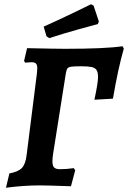

<svg xmlns="http://www.w3.org/2000/svg" viewBox="-20 -870 601 901"><path d="M24 -56Q66 -64 83 -82Q100 -100 105 -143L153 -524Q155 -544 155 -550Q155 -565 149 -571.5Q143 -578 128 -578L98 -576L93 -584L107 -644Q242 -641 285 -641Q474 -641 555 -653L561 -642Q534 -548 510 -407L423 -402Q440 -480 440 -509Q440 -531 433 -541.5Q426 -552 409.5 -555.5Q393 -559 360 -559Q327 -559 314 -557Q301 -555 296.5 -549Q292 -543 289 -526L229 -147Q226 -126 226 -113Q226 -92 234 -84Q242 -76 262 -76Q293 -76 326 -81L333 -71L313 4Q199 0 167 0Q91 0 8 11ZM211 -691 198 -700 185 -745Q252 -775 319.5 -807.5Q387 -840 407 -850L419 -844L444 -769L439 -757Q419 -752 350.5 -733Q282 -714 211 -691Z"/></svg>

Font: Alegreya
Style: Bold Italic
Weight: 700
Italic angle: -7°
Designer: Juan Pablo del Peral
Foundry: Huerta Tipografica
Version: Version 2.007; ttfautohint (v1.6)